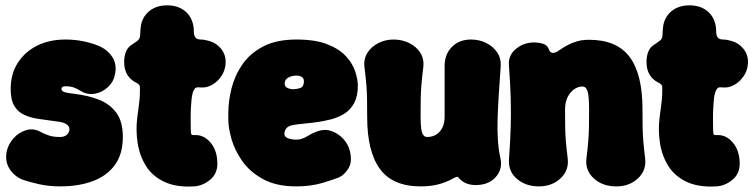

<svg xmlns="http://www.w3.org/2000/svg" viewBox="-20 -673 2821 719"><path d="M205 25Q162 25 125 16.5Q88 8 65 0Q33 -13 15.5 -41Q-2 -69 5 -106Q11 -133 30.5 -155Q50 -177 77.5 -185.5Q105 -194 132 -179Q147 -171 163.5 -165.5Q180 -160 205 -160Q221 -160 230.5 -168.5Q240 -177 240 -190Q240 -201 227.5 -208.5Q215 -216 194 -218Q158 -223 126 -227.5Q94 -232 70.5 -243Q47 -254 33.5 -276.5Q20 -299 20 -340Q20 -396 46.5 -437.5Q73 -479 119 -502Q165 -525 225 -525Q263 -525 296.5 -517.5Q330 -510 352 -500Q384 -486 401.5 -458Q419 -430 410 -392Q405 -366 384 -346.5Q363 -327 335 -322Q307 -317 281 -333Q269 -341 256 -345.5Q243 -350 225 -350Q218 -350 214 -347.5Q210 -345 210 -340Q210 -335 216 -330.5Q222 -326 256 -322Q308 -316 349.5 -300Q391 -284 415.5 -251Q440 -218 440 -160Q440 -96 410 -55Q380 -14 327 5.5Q274 25 205 25Z M707 25Q640 29 595.5 8Q551 -13 527 -51Q503 -89 495.5 -137Q488 -185 494 -233Q497 -256 499 -270.5Q501 -285 502.5 -300Q504 -315 504 -337Q505 -351 500.5 -356Q496 -361 488 -364.5Q480 -368 470 -377Q458 -388 451.5 -404Q445 -420 445 -441Q445 -461 451 -477.5Q457 -494 470 -503Q485 -513 495 -520.5Q505 -528 505 -544Q505 -551 506 -562Q507 -573 508 -579Q515 -613 541 -633Q567 -653 606 -653Q645 -653 671 -633Q697 -613 704 -577Q705 -572 705.5 -566Q706 -560 706 -554Q706 -525 731 -525Q739 -525 747 -523.5Q755 -522 762 -520Q789 -513 807 -491.5Q825 -470 825 -441Q825 -410 806.5 -384.5Q788 -359 760 -349Q752 -346 742.5 -345.5Q733 -345 724 -346Q712 -348 705.5 -335Q699 -322 697 -297Q696 -282 695 -269.5Q694 -257 694 -227Q694 -197 694.5 -184Q695 -171 697.5 -169Q700 -167 706 -167Q742 -170 768 -139.5Q794 -109 794 -60Q794 -22 766.5 0.5Q739 23 707 25Z M1090 25Q1015 25 965.5 -2Q916 -29 887.5 -69.5Q859 -110 847 -152Q835 -194 835 -225V-250Q835 -294 847 -342Q859 -390 887.5 -431.5Q916 -473 965.5 -499Q1015 -525 1090 -525Q1160 -525 1205 -507.5Q1250 -490 1275 -463Q1300 -436 1310 -406Q1320 -376 1320 -352Q1320 -313 1306.5 -287.5Q1293 -262 1270 -247.5Q1247 -233 1217.5 -225.5Q1188 -218 1155.5 -214Q1123 -210 1091 -207Q1063 -204 1054 -194.5Q1045 -185 1045 -171Q1045 -165 1050.5 -160Q1056 -155 1066.5 -152.5Q1077 -150 1090 -150Q1110 -150 1131 -163Q1152 -176 1171 -182Q1197 -191 1222 -182Q1247 -173 1265.5 -153Q1284 -133 1290 -108Q1300 -68 1285.5 -43.5Q1271 -19 1250 -9Q1231 -1 1187.5 12Q1144 25 1090 25ZM1081 -339Q1107 -341 1112.5 -349Q1118 -357 1118 -368Q1118 -377 1114 -381.5Q1110 -386 1103.5 -388Q1097 -390 1090 -390Q1080 -390 1070 -387Q1060 -384 1053 -377.5Q1046 -371 1046 -359Q1046 -348 1058 -343Q1070 -338 1081 -339Z M1854 -80Q1863 -40 1836.5 -10Q1810 20 1761 20Q1741 20 1724.5 13Q1708 6 1697 -8Q1694 -12 1689.5 -10.5Q1685 -9 1681 -7Q1671 -1 1658.5 4.5Q1646 10 1630 15Q1614 20 1595.5 22.5Q1577 25 1555 25Q1451 25 1403 -40Q1355 -105 1355 -235Q1355 -277 1354.5 -303Q1354 -329 1352 -354.5Q1350 -380 1345 -420Q1341 -451 1355.5 -474.5Q1370 -498 1396.5 -511.5Q1423 -525 1454 -525Q1486 -525 1513 -511.5Q1540 -498 1554.5 -474.5Q1569 -451 1565 -420Q1560 -380 1558 -354.5Q1556 -329 1555.5 -303Q1555 -277 1555 -235Q1555 -207 1557.5 -190.5Q1560 -174 1565.5 -167Q1571 -160 1580 -160Q1599 -160 1613.5 -169Q1628 -178 1636.5 -195Q1645 -212 1645 -235Q1645 -277 1645 -304Q1645 -331 1645 -357.5Q1645 -384 1645 -426Q1645 -470 1672.5 -497.5Q1700 -525 1744 -525Q1775 -525 1801 -512Q1827 -499 1842 -476.5Q1857 -454 1855 -423Q1851 -371 1848 -322.5Q1845 -274 1843.5 -230.5Q1842 -187 1844.5 -149Q1847 -111 1854 -80Z M1886 -426Q1882 -465 1911.5 -489.5Q1941 -514 1980 -514Q1998 -514 2014 -509Q2030 -504 2036 -487Q2039 -478 2046.5 -475.5Q2054 -473 2067 -480Q2073 -484 2083.5 -491Q2094 -498 2108.5 -505.5Q2123 -513 2142 -518.5Q2161 -524 2186 -524Q2290 -524 2338 -459.5Q2386 -395 2386 -264Q2386 -222 2386.5 -196Q2387 -170 2389 -145Q2391 -120 2396 -79Q2401 -35 2369 -5Q2337 25 2288 25Q2236 25 2203.5 -5Q2171 -35 2176 -79Q2181 -120 2183 -145Q2185 -170 2185.5 -196Q2186 -222 2186 -264Q2186 -312 2180.5 -330.5Q2175 -349 2161 -349Q2144 -349 2129 -338Q2114 -327 2105 -308Q2096 -289 2096 -264Q2096 -222 2096.5 -196Q2097 -170 2099 -145Q2101 -120 2106 -79Q2111 -35 2079 -5Q2047 25 1998 25Q1949 25 1916 -3Q1883 -31 1886 -76Q1891 -145 1892.5 -198Q1894 -251 1892.5 -304.5Q1891 -358 1886 -426Z M2663 25Q2596 29 2551.5 8Q2507 -13 2483 -51Q2459 -89 2451.5 -137Q2444 -185 2450 -233Q2453 -256 2455 -270.5Q2457 -285 2458.5 -300Q2460 -315 2460 -337Q2461 -351 2456.5 -356Q2452 -361 2444 -364.5Q2436 -368 2426 -377Q2414 -388 2407.5 -404Q2401 -420 2401 -441Q2401 -461 2407 -477.5Q2413 -494 2426 -503Q2441 -513 2451 -520.5Q2461 -528 2461 -544Q2461 -551 2462 -562Q2463 -573 2464 -579Q2471 -613 2497 -633Q2523 -653 2562 -653Q2601 -653 2627 -633Q2653 -613 2660 -577Q2661 -572 2661.5 -566Q2662 -560 2662 -554Q2662 -525 2687 -525Q2695 -525 2703 -523.5Q2711 -522 2718 -520Q2745 -513 2763 -491.5Q2781 -470 2781 -441Q2781 -410 2762.5 -384.5Q2744 -359 2716 -349Q2708 -346 2698.5 -345.5Q2689 -345 2680 -346Q2668 -348 2661.5 -335Q2655 -322 2653 -297Q2652 -282 2651 -269.5Q2650 -257 2650 -227Q2650 -197 2650.5 -184Q2651 -171 2653.5 -169Q2656 -167 2662 -167Q2698 -170 2724 -139.5Q2750 -109 2750 -60Q2750 -22 2722.5 0.5Q2695 23 2663 25Z"/></svg>

Font: Winky Sans Black
Style: Regular
Weight: 900
Designer: Simon Atzbach
Foundry: typofactur
Version: Version 1.205